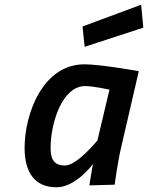

<svg xmlns="http://www.w3.org/2000/svg" viewBox="-20 -783 626 812"><path d="M586 -666 577 -763 329 -671 338 -585ZM340 -419C375 -419 443 -404 443 -404L392 -189C392 -189 306 -83 255 -83C208 -83 194 -110 194 -157C194 -263 243 -419 340 -419ZM219 9C301 9 373 -89 373 -89C369 -70 358 1 358 1L465 -2C465 -2 477 -95 492 -158L567 -482C567 -482 406 -511 337 -511C161 -511 84 -302 84 -157C84 -59 123 9 219 9Z"/></svg>

Font: RazerF5 SemiBold
Style: Italic
Weight: 600
Foundry: Razer Inc.
Version: Version 2